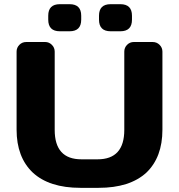

<svg xmlns="http://www.w3.org/2000/svg" viewBox="-20 -903 864 927"><path d="M60.1 -276.9V-653.8Q60.1 -672.9 73.5 -686.5Q86.9 -700.2 106.9 -700.2H198.2Q216.8 -700.2 230.5 -686.5Q244.1 -672.9 244.1 -653.8V-275.9Q244.1 -133.8 373 -133.8H451.2Q580.1 -133.8 580.1 -275.9V-653.8Q580.1 -672.9 593.5 -686.5Q606.9 -700.2 626 -700.2H716.8Q736.8 -700.2 750.5 -686.5Q764.2 -672.9 764.2 -653.8V-276.9Q764.2 -144 687 -69.8Q606.9 3.9 456.1 3.9H368.2Q217.8 3.9 138.2 -69.8Q60.1 -144 60.1 -276.9ZM212.9 -808.1V-827.1Q212.9 -882.8 269 -882.8H315.9Q372.1 -882.8 372.1 -827.1V-808.1Q372.1 -752 315.9 -752H269Q212.9 -752 212.9 -808.1ZM458 -808.1V-827.1Q458 -882.8 514.2 -882.8H561Q617.2 -882.8 617.2 -827.1V-808.1Q617.2 -752 561 -752H514.2Q458 -752 458 -808.1Z"/></svg>

Font: Days One
Style: Regular
Weight: 400
Designer: Alexander Kalachev, Alexey Maslov, Jovanny Lemonad
Foundry: Alexander Kalachev, Alexey Maslov, Jovanny Lemonad
Version: Version 1.002